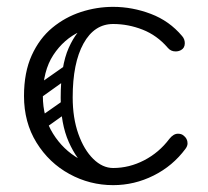

<svg xmlns="http://www.w3.org/2000/svg" viewBox="-20 -530 607 560"><path d="M508 -384Q501 -380 492 -380Q478 -380 469 -391Q438 -427 396 -443.5Q354 -460 310 -460Q261 -460 213.5 -438Q166 -416 135.5 -369.5Q105 -323 105 -250Q105 -188 134.5 -140.5Q164 -93 211 -66.5Q258 -40 310 -40Q357 -40 400.5 -62.5Q444 -85 474 -125Q486 -140 499 -140Q509 -140 515 -135Q527 -126 527 -112Q527 -104 521 -96Q484 -46 428 -18Q372 10 310 10Q242 10 182.5 -22.5Q123 -55 86.5 -114Q50 -173 50 -250Q50 -319 72.5 -368.5Q95 -418 132.5 -449Q170 -480 216 -495Q262 -510 310 -510Q366 -510 420 -489.5Q474 -469 511 -425Q519 -416 519 -404Q519 -390 508 -384ZM81 -157Q71 -172 85 -181L162 -235Q177 -245 186 -231Q197 -216 183 -207L106 -152Q100 -148 93 -149Q86 -150 81 -157ZM81 -255Q71 -270 85 -279L162 -333Q177 -343 186 -329Q197 -314 183 -305L106 -250Q100 -246 93 -247Q86 -248 81 -255ZM307 -6Q273 -8 238.5 -35.5Q204 -63 180.5 -116Q157 -169 157 -245Q157 -338 180.5 -390.5Q204 -443 238.5 -464.5Q273 -486 307 -486L310 -460Q255 -460 223.5 -403Q192 -346 192 -246Q192 -186 208.5 -139.5Q225 -93 252 -66.5Q279 -40 310 -40Z"/></svg>

Font: Agu Display Uzo
Style: Regular
Weight: 400
Designer: Oluwaseun Badejo
Version: Version 1.103